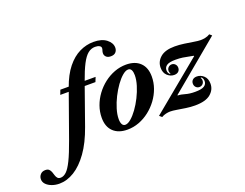

<svg xmlns="http://www.w3.org/2000/svg" viewBox="-473 -1133 2165 1697"><g transform="rotate(-20 609.0 -284.5)"><path d="M205 -139.5Q158 -6.5 95.5 80.8Q33 168 -36.8 210.8Q-106.5 253.5 -177 253.5Q-214 253.5 -246.8 241.8Q-279.5 230 -299.8 209.2Q-320 188.5 -320 161Q-320 136 -303 116.8Q-286 97.5 -256 97.5Q-233 97.5 -221.5 108.8Q-210 120 -204.2 136.5Q-198.5 153 -193.5 169.5Q-188.5 186 -178.5 197Q-168.5 208 -148 207.5Q-121 206.5 -95 182.2Q-69 158 -38.2 95.5Q-7.5 33 33.5 -82L188.5 -517Q227 -625.5 281 -692.5Q335 -759.5 399 -790.5Q463 -821.5 531 -821.5Q608.5 -821.5 652.2 -787.2Q696 -753 696 -708Q696 -683.5 680.8 -666.2Q665.5 -649 634 -649Q605 -649 590.5 -663.5Q576 -678 576 -697Q576 -710.5 580.5 -722.5Q585 -734.5 585 -744.5Q585 -759 569.5 -767.2Q554 -775.5 529.5 -775.5Q492.5 -775.5 462 -751Q431.5 -726.5 402 -669.8Q372.5 -613 338 -515.5ZM444 -524.5 427 -481.5H96L112.5 -524.5Z M551 10.5Q466.5 10.5 418.8 -35.2Q371 -81 371 -165Q371 -222 390.2 -276Q409.5 -330 444 -376.8Q478.5 -423.5 524.2 -459Q570 -494.5 623.2 -514.5Q676.5 -534.5 732.5 -534.5Q817 -534.5 864.5 -488.5Q912 -442.5 912 -358Q912 -302 892.8 -248Q873.5 -194 839 -147.2Q804.5 -100.5 759 -65Q713.5 -29.5 660.5 -9.5Q607.5 10.5 551 10.5ZM547 -36.5Q571 -36.5 601.2 -62Q631.5 -87.5 662 -129.8Q692.5 -172 718 -223Q743.5 -274 759.2 -325.5Q775 -377 775 -420.5Q775 -451.5 765.5 -469.5Q756 -487.5 736 -487.5Q712 -487.5 681.8 -462Q651.5 -436.5 621 -394Q590.5 -351.5 565 -300.8Q539.5 -250 523.8 -198.2Q508 -146.5 508 -103.5Q508 -72.5 517.8 -54.5Q527.5 -36.5 547 -36.5Z M876 10.5 853 -9 1325.5 -399 1323.5 -403Q1302.5 -406 1278.8 -411.5Q1255 -417 1226 -421.2Q1197 -425.5 1159.5 -425.5Q1101 -425.5 1076.8 -409.5Q1052.5 -393.5 1052.5 -365Q1052.5 -335.5 1072 -323L1075.5 -327Q1073 -330.5 1070.5 -337.5Q1068 -344.5 1068 -353Q1068 -372 1081.2 -385.2Q1094.5 -398.5 1113 -398.5Q1132 -398.5 1145.2 -385Q1158.5 -371.5 1158.5 -350.5Q1158.5 -329.5 1144.2 -316Q1130 -302.5 1104 -302.5Q1069 -302.5 1040.2 -328.8Q1011.5 -355 1011.5 -403.5Q1011.5 -460.5 1056.5 -499.5Q1101.5 -538.5 1191.5 -538.5Q1234.5 -538.5 1280.2 -532Q1326 -525.5 1365.8 -518.8Q1405.5 -512 1429.5 -512Q1449 -512 1473 -517Q1497 -522 1516.5 -534.5L1537.5 -516L1068.5 -125.5L1070.5 -121.5Q1099 -121.5 1136.2 -110.2Q1173.5 -99 1226.5 -99Q1287.5 -99 1312.2 -115Q1337 -131 1337 -159.5Q1337 -189 1317.5 -201.5L1314 -197.5Q1316.5 -194 1319 -187Q1321.5 -180 1321.5 -171.5Q1321.5 -152.5 1308.5 -139.2Q1295.5 -126 1276.5 -126Q1257.5 -126 1244.2 -139.5Q1231 -153 1231 -174Q1231 -195 1245.2 -208.5Q1259.5 -222 1285.5 -222Q1320.5 -222 1349.2 -196Q1378 -170 1378 -121Q1378 -64 1331.2 -25Q1284.5 14 1184.5 14Q1143 14 1099.5 7.5Q1056 1 1018.8 -5.2Q981.5 -11.5 957.5 -11.5Q940 -11.5 917 -6.2Q894 -1 876 10.5Z"/></g></svg>

Font: Libre Caslon Text
Style: Italic
Weight: 400
Italic angle: -22.583°
Designer: Pablo Impallari, Rodrigo Fuenzalida, Katja Schimmel
Foundry: Pablo Impallari, Rodrigo Fuenzalida
Version: Version 2.000